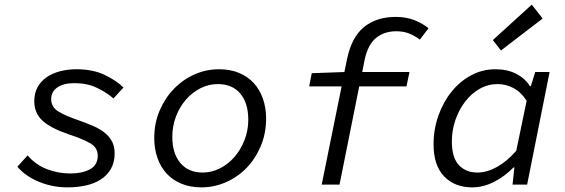

<svg xmlns="http://www.w3.org/2000/svg" viewBox="-20 -797 2440 829"><path d="M270 12Q207 12 148.5 -12Q90 -36 55 -77L99 -126Q135 -85 183 -66.5Q231 -48 284 -48Q335 -48 368.5 -66Q402 -84 402 -125Q402 -160 368.5 -179Q335 -198 274 -218Q198 -244 163 -276.5Q128 -309 128 -360Q128 -395 142.5 -421Q157 -447 182 -464Q207 -481 240 -489.5Q273 -498 310 -498Q380 -498 431 -474Q482 -450 513 -419L470 -372Q440 -398 398 -418Q356 -438 302 -438Q254 -438 227.5 -419.5Q201 -401 201 -369Q201 -335 231.5 -316Q262 -297 321 -277Q355 -265 383.5 -252.5Q412 -240 432 -224Q452 -208 463.5 -186.5Q475 -165 475 -135Q475 -96 459 -68Q443 -40 415 -22Q387 -4 350 4Q313 12 270 12Z M850 12Q802 12 764 -3.5Q726 -19 700 -47Q674 -75 660 -114.5Q646 -154 646 -201Q646 -265 669 -319Q692 -373 730.5 -413Q769 -453 819.5 -475.5Q870 -498 926 -498Q974 -498 1011.5 -482.5Q1049 -467 1075 -439Q1101 -411 1115 -371.5Q1129 -332 1129 -285Q1129 -221 1106 -166.5Q1083 -112 1045 -72.5Q1007 -33 956 -10.5Q905 12 850 12ZM855 -52Q894 -52 929.5 -70Q965 -88 992 -119Q1019 -150 1035.5 -191.5Q1052 -233 1052 -280Q1052 -352 1017.5 -393Q983 -434 920 -434Q881 -434 845.5 -416Q810 -398 783 -367Q756 -336 740 -294.5Q724 -253 724 -206Q724 -135 758.5 -93.5Q793 -52 855 -52Z M1369 0 1455 -424H1315L1326 -481L1467 -486L1478 -540Q1498 -637 1552 -680.5Q1606 -724 1689 -724Q1734 -724 1769.5 -710Q1805 -696 1830 -675L1793 -626Q1770 -643 1746 -652.5Q1722 -662 1691 -662Q1639 -662 1603.5 -633Q1568 -604 1554 -537L1544 -486H1748L1735 -424H1531L1446 0Z M2019 12Q1943 12 1897.5 -35.5Q1852 -83 1852 -174Q1852 -239 1873 -298Q1894 -357 1930 -401.5Q1966 -446 2014.5 -472Q2063 -498 2119 -498Q2171 -498 2209.5 -478Q2248 -458 2268 -425H2272L2291 -486H2353L2256 0H2193L2201 -74H2197Q2159 -35 2112.5 -11.5Q2066 12 2019 12ZM2042 -52Q2082 -52 2125.5 -76Q2169 -100 2209 -146L2254 -362Q2229 -400 2196.5 -417Q2164 -434 2129 -434Q2087 -434 2051 -413.5Q2015 -393 1988.5 -358.5Q1962 -324 1946.5 -279.5Q1931 -235 1931 -186Q1931 -117 1961 -84.5Q1991 -52 2042 -52ZM2143 -579 2108 -624 2276 -777 2323 -717Z"/></svg>

Font: Source Code Pro
Style: Italic
Weight: 400
Italic angle: -11°
Monospace: yes
Designer: Paul D. Hunt, Teo Tuominen
Foundry: Adobe Systems Incorporated
Version: Version 1.050;PS 1.000;hotconv 16.6.51;makeotf.lib2.5.65220